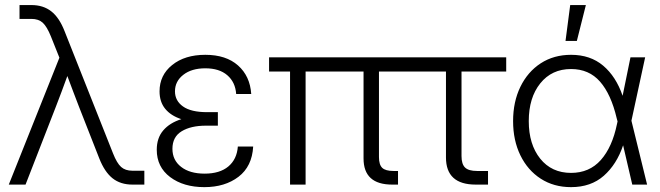

<svg xmlns="http://www.w3.org/2000/svg" viewBox="-20 -748 2673 778"><path d="M15.6 0 220.7 -514.2 186 -601.1Q169.9 -640.6 153.1 -656Q136.2 -671.4 107.4 -671.4H59.1V-727.5H107.4Q155.3 -727.5 187.7 -702.1Q220.2 -676.8 241.7 -621.6L438 -126.5Q453.6 -86.9 470.7 -71.5Q487.8 -56.2 516.6 -56.2H564.9V0H516.6Q468.3 0 436 -25.6Q403.8 -51.3 382.3 -106L300.3 -314.9Q288.1 -346.2 276.4 -377.4Q264.6 -408.7 252.9 -439.9Q230 -376.5 206.1 -314.9L83.5 0Z M808.1 10.3Q723.6 10.3 669.4 -30.5Q615.2 -71.3 615.2 -141.1Q615.2 -189 641.6 -219.7Q668 -250.5 714.8 -265.1Q671.9 -279.3 649.2 -307.4Q626.5 -335.4 626.5 -377.9Q626.5 -443.4 677.7 -484.6Q729 -525.9 812 -525.9Q896 -525.9 944.6 -482.7Q993.2 -439.5 998 -367.2H937Q933.6 -415 901.1 -443.1Q868.7 -471.2 812 -471.2Q756.3 -471.2 722.7 -444.8Q689 -418.5 689 -377.9Q689 -339.8 721.4 -316.7Q753.9 -293.5 819.3 -293.5H862.8V-238.8H814.5Q753.4 -238.8 716.1 -216.1Q678.7 -193.4 678.7 -145Q678.7 -99.1 713.9 -71.8Q749 -44.4 809.1 -44.4Q870.6 -44.4 905.3 -73.5Q939.9 -102.5 943.8 -154.3H1005.9Q1001.5 -73.7 946.5 -31.7Q891.6 10.3 808.1 10.3Z M1569.3 0Q1453.1 0 1453.1 -106V-458H1218.3V0H1155.3V-458H1070.3V-515.6H1608.4V-458H1515.6V-111.8Q1515.6 -80.6 1528.8 -67.9Q1542 -55.2 1574.7 -55.2H1592.8V0Z M1907.7 0Q1787.1 0 1787.1 -109.9V-458H1605.5V-515.6H2031.2V-458H1850.1V-115.7Q1850.1 -83 1864.5 -69.1Q1878.9 -55.2 1913.1 -55.2H1957.5V0Z M2293.9 10.3Q2224.1 10.3 2171.1 -23.9Q2118.2 -58.1 2088.6 -118.7Q2059.1 -179.2 2059.1 -257.3Q2059.1 -335.4 2088.6 -396.2Q2118.2 -457 2171.1 -491.5Q2224.1 -525.9 2293.9 -525.9Q2372.1 -525.9 2424.1 -481.9Q2476.1 -438 2502.9 -359.9L2534.7 -515.6H2594.2L2538.6 -258.8L2602.1 0H2542L2504.9 -159.2Q2479 -82 2426.8 -35.9Q2374.5 10.3 2293.9 10.3ZM2482.4 -255.9 2479 -268.6Q2456.1 -366.2 2411.4 -417.2Q2366.7 -468.3 2293.9 -468.3Q2215.8 -468.3 2169.2 -410.2Q2122.6 -352.1 2122.6 -257.3Q2122.6 -163.1 2168.9 -105.2Q2215.3 -47.4 2293.9 -47.4Q2368.2 -47.4 2414.6 -99.6Q2460.9 -151.9 2480 -245.1ZM2271.5 -582 2290.5 -727.5H2354L2317.4 -582Z"/></svg>

Font: Inter Display Light
Style: Regular
Weight: 300
Designer: Rasmus Andersson
Foundry: rsms
Version: Version 4.000;git-a52131595